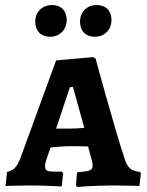

<svg xmlns="http://www.w3.org/2000/svg" viewBox="-20 -737 584 763"><path d="M179 -591C218 -591 245 -619 245 -658C245 -693 224 -717 187 -717C147 -717 120 -689 120 -651C120 -616 141 -591 179 -591ZM357 -591C396 -591 423 -619 423 -658C423 -693 402 -717 364 -717C325 -717 298 -689 298 -651C298 -616 318 -591 357 -591ZM287 6C287 6 358 0 430 0C468 0 534 2 534 2L540 -48L536 -54C501 -57 486 -71 475 -107C435 -226 360 -504 360 -504L350 -510L203 -497L59 -103C46 -72 32 -58 8 -54L2 2C2 2 57 0 103 0C155 0 225 4 225 4L231 -48L226 -55H195C167 -55 159 -59 159 -77C159 -81 160 -88 163 -99L181 -151C202 -153 233 -156 257 -156C276 -156 309 -156 330 -155L344 -103C347 -94 348 -86 348 -80C348 -60 340 -57 286 -52L282 0ZM203 -226 258 -391H270L315 -229C298 -227 274 -226 257 -226Z"/></svg>

Font: Alegreya SC
Style: Bold
Weight: 700
Designer: Juan Pablo del Peral
Foundry: Huerta Tipografica
Version: Version 2.007;PS 002.007;hotconv 1.0.88;makeotf.lib2.5.64775